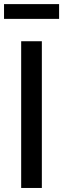

<svg xmlns="http://www.w3.org/2000/svg" viewBox="-21 -932 313 952"><path d="M186.5 -727.5V0H84V-727.5ZM272 -911.6V-838.4H-1V-911.6Z"/></svg>

Font: Inter Cardless
Style: Regular
Weight: 400
Designer: Rasmus Andersson
Foundry: rsms
Version: Version 4.001;git-9221beed3